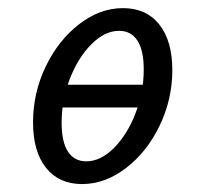

<svg xmlns="http://www.w3.org/2000/svg" viewBox="-20 -446 509 477"><path d="M62.1 -141.9Q62.1 -215.3 93.5 -280.6Q125 -346 176.6 -385.9Q228.2 -425.8 285.5 -425.8Q343.5 -425.8 375.8 -385.1Q408.1 -344.4 408.1 -271.8Q408.1 -199.2 376.6 -133.9Q345.2 -68.5 293.1 -28.6Q241.1 11.3 183.9 11.3Q126.6 11.3 94.4 -29Q62.1 -69.4 62.1 -141.9ZM337.1 -273.4Q337.1 -321 321.4 -345.2Q305.6 -369.4 275.8 -369.4Q240.3 -369.4 207.3 -336.3Q174.2 -303.2 153.6 -250.4Q133.1 -197.6 133.1 -141.1Q133.1 -93.5 148.8 -69.4Q164.5 -45.2 194.4 -45.2Q229.8 -45.2 262.9 -78.2Q296 -111.3 316.5 -164.1Q337.1 -216.9 337.1 -273.4ZM116.1 -235.5H375L363.7 -179H104.8Z"/></svg>

Font: Playfair Micro SmCond SmLight
Style: Italic
Weight: 360
Width: 4
Italic angle: -15.6°
Designer: Claus Eggers Sørensen
Foundry: Claus Eggers Sørensen
Version: Version 2.203;Glyphs 3.3 (3326)